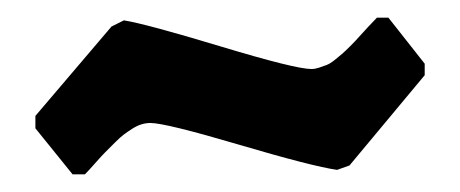

<svg xmlns="http://www.w3.org/2000/svg" viewBox="-20 -365 520 217"><path d="M150 -226Q145 -226 140 -224.5Q135 -223 129.5 -219.5Q124 -216 120 -213Q116 -210 109.5 -203.5Q103 -197 99 -193Q95 -189 87.5 -180.5Q80 -172 76 -168H62L20 -220V-234L106 -335L120 -342Q145 -338 229.5 -312.5Q314 -287 332 -287Q336 -287 340.5 -288.5Q345 -290 349 -291.5Q353 -293 358 -297Q363 -301 366.5 -304Q370 -307 376 -313Q382 -319 385 -322.5Q388 -326 395.5 -334Q403 -342 406 -345H419L460 -293V-280L375 -178L361 -173Q333 -177 250 -201.5Q167 -226 150 -226Z"/></svg>

Font: Alegreya Sans SC ExtraBold
Style: Regular
Weight: 800
Designer: Juan Pablo del Peral
Foundry: Huerta Tipografica
Version: Version 2.007